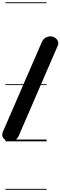

<svg xmlns="http://www.w3.org/2000/svg" viewBox="-53 -1250 535 1698"><path d="M38.5 0Q15.5 0 -3.5 -11Q-22.5 -22 -30 -41.5Q-37.5 -61 -27 -85.5L316.5 -877Q328 -904 349 -916.2Q370 -928.5 391.5 -928.5Q413 -928.5 432 -917Q451 -905.5 459 -885.8Q467 -866 455.5 -841L111.5 -46Q100.5 -22.5 79.8 -11.2Q59 0 38.5 0ZM38.5 0Q15.5 0 -3.5 -11Q-22.5 -22 -30 -41.5Q-37.5 -61 -27 -85.5L316.5 -877Q328 -904 349 -916.2Q370 -928.5 391.5 -928.5Q413 -928.5 432 -917Q451 -905.5 459 -885.8Q467 -866 455.5 -841L111.5 -46Q100.5 -22.5 79.8 -11.2Q59 0 38.5 0ZM-5 420.5H359V428.5H-5ZM-5 -16H359V0H-5ZM-5 -505.5H359V-497.5H-5ZM-5 -1230H359V-1222H-5Z"/></svg>

Font: Edu VIC WA NT Pre Guide
Style: Regular
Weight: 400
Designer: Tina and Corey Anderson, Eben Sorkin, Mirko Velimirovic
Foundry: Google for Education
Version: Version 1.000